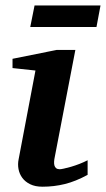

<svg xmlns="http://www.w3.org/2000/svg" viewBox="-20 -687 396 719"><path d="M308.1 -32.2Q263.2 -7.8 222.7 2.2Q182.1 12.2 139.2 12.2Q111.8 12.2 93 2.9Q74.2 -6.3 63.5 -21Q52.7 -35.6 49.3 -54Q45.9 -72.3 49.8 -90.8L112.8 -422.9L26.9 -432.1V-466.8L191.9 -500H262.2L185.1 -99.1Q183.1 -90.3 182.6 -82Q182.1 -73.7 183.8 -67.4Q185.5 -61 190.4 -57.1Q195.3 -53.2 204.1 -53.2Q208 -53.2 219.5 -55.7Q231 -58.1 246.1 -62.5Q261.2 -66.9 277.6 -73.2Q293.9 -79.6 308.1 -86.9ZM341.3 -585.9H93.3L109.4 -666.5H356.4Z"/></svg>

Font: Charis SIL Viet
Style: Bold Italic
Weight: 700
Italic angle: -11°
Foundry: SIL International
Version: Version 5.000